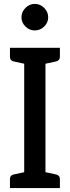

<svg xmlns="http://www.w3.org/2000/svg" viewBox="-20 -964 357 984"><path d="M104 0V-719H213V0ZM31 0V-46Q31 -56 36 -62Q41 -68 51 -70L120 -85L132 0ZM185 0 197 -85 267 -70Q276 -68 281.5 -62Q287 -56 287 -46V0ZM132 -719 120 -634 51 -649Q41 -651 36 -657Q31 -663 31 -673V-719ZM287 -719V-673Q287 -663 281.5 -657Q276 -651 267 -649L197 -634L185 -719ZM158 -808Q131 -808 110.5 -828Q90 -848 90 -875Q90 -903 110.5 -923.5Q131 -944 158 -944Q186 -944 206.5 -923.5Q227 -903 227 -875Q227 -848 206.5 -828Q186 -808 158 -808Z"/></svg>

Font: Aleo Medium
Style: Regular
Weight: 500
Designer: Alessio Laiso
Foundry: Alessio Laiso
Version: Version 2.001;gftools[0.9.29]